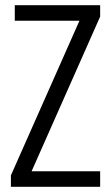

<svg xmlns="http://www.w3.org/2000/svg" viewBox="-20 -720 428 740"><path d="M22 -44 307 -687 327 -640H37V-700H366V-656L81 -13L60 -60H366V0H22Z"/></svg>

Font: Pathway Extreme Condensed Light
Style: Regular
Weight: 300
Width: 3
Version: Version 1.001;gftools[0.9.26]